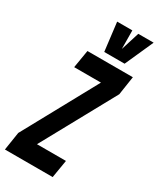

<svg xmlns="http://www.w3.org/2000/svg" viewBox="-262 -993 877 1062"><g transform="rotate(30 176.5 -461.5)"><path d="M-32 0 -14 -116 243 -586H72L91 -700H381L363 -581L107 -114H292L273 0ZM385 -923 304 -742H174L152 -923H249L250 -805L287 -923Z"/></g></svg>

Font: Georama ExtraCondensed
Style: Bold Italic
Weight: 700
Width: 2
Italic angle: -9°
Designer: Jean-Baptiste Levee
Foundry: Production Type
Version: Version 1.000